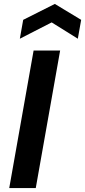

<svg xmlns="http://www.w3.org/2000/svg" viewBox="-20 -957 433 977"><path d="M27 0 151 -700H286L162 0ZM81 -760 98 -856 259 -937 393 -856 376 -760 243 -843Z"/></svg>

Font: DM Sans 11pt
Style: Bold Italic
Weight: 700
Italic angle: -10°
Version: Version 4.004;gftools[0.9.30]